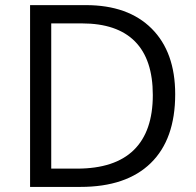

<svg xmlns="http://www.w3.org/2000/svg" viewBox="-20 -734 769 754"><path d="M668 -363.8Q668 -187 572 -93.5Q476.1 0 295.9 0H98.1V-713.9H316.9Q483.4 -713.9 575.7 -621.6Q668 -529.3 668 -363.8ZM580.1 -360.8Q580.1 -500.5 510 -571.3Q439.9 -642.1 301.8 -642.1H181.2V-71.8H282.2Q430.7 -71.8 505.4 -144.8Q580.1 -217.8 580.1 -360.8Z"/></svg>

Font: f0_58959 
Style: Regular
Weight: 400
Foundry: Ascender Corporation
Version: Version 1.10